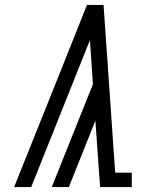

<svg xmlns="http://www.w3.org/2000/svg" viewBox="-20 -755 640 775"><path d="M37 0 211 -434 331 -735H398L445 -58H512V0H384L365 -268L258 0H189L355 -415L343 -593L106 0Z"/></svg>

Font: Iosevka Curly Slab LtEx
Style: Italic
Weight: 300
Width: 7
Italic angle: -9°
Monospace: yes
Designer: Belleve Invis
Foundry: Belleve Invis
Version: Version 11.1.0; ttfautohint (v1.8.3)